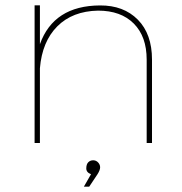

<svg xmlns="http://www.w3.org/2000/svg" viewBox="-20 -537 684 721"><path d="M346.2 117.2 314.9 164.1H294.9L321.8 117.2Q303.7 110.4 304 95Q304.2 79.6 311.5 72.3Q318.8 64.9 329.8 64.9Q340.8 64.9 348.4 73Q356 81.1 356 91.3Q356 101.6 346.2 117.2ZM550.8 -313V0H530.8V-313Q530.8 -399.9 482.4 -448.5Q434.1 -497.1 348.1 -497.1Q252 -495.1 195.1 -438Q138.2 -380.9 129.9 -280.8V0H109.9V-517.1H129.9V-371.1Q181.6 -515.6 355.5 -516.6Q444.3 -517.1 497.6 -463.1Q550.8 -409.2 550.8 -313Z"/></svg>

Font: Montserrat-Hairline
Style: Regular
Weight: 250
Designer: Julieta Ulanovsky
Foundry: Julieta Ulanovsky
Version: Version 1.000;PS 002.000;hotconv 1.0.70;makeotf.lib2.5.58329